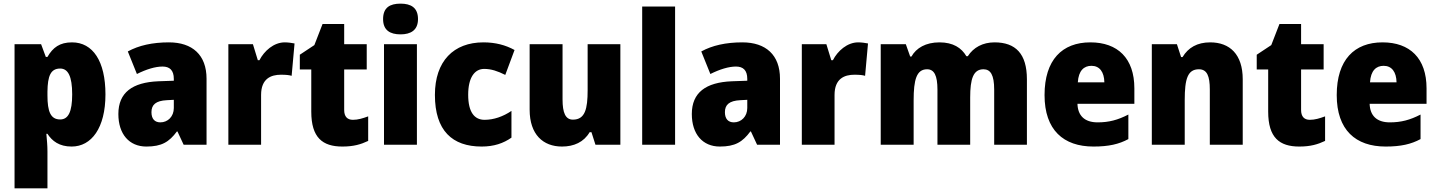

<svg xmlns="http://www.w3.org/2000/svg" viewBox="-20 -889 7902 1056"><path d="M376 -656C309 -656 271 -628 241 -576H232L206 -646H60V147H241V-56C241 -89 238 -119 235 -153H241C267 -113 306 -83 374 -83C483 -83 560 -185 560 -370C560 -552 491 -656 376 -656ZM311 -512C354 -512 377 -470 377 -370C377 -273 355 -232 311 -232C258 -232 241 -276 241 -364V-385C242 -472 259 -512 311 -512Z M909 -656C818 -656 743 -639 683 -606L733 -482C785 -508 834 -523 874 -523C913 -523 936 -503 936 -455V-445L851 -442C708 -436 631 -380 631 -262C631 -152 690 -83 785 -83C869 -83 910 -108 953 -166H956L990 -93H1116V-456C1116 -587 1038 -656 909 -656ZM898 -338 936 -340V-295C936 -248 903 -216 862 -216C832 -216 813 -234 813 -272C813 -313 837 -335 898 -338Z M1546 -656C1486 -656 1433 -609 1407 -558H1398L1371 -646H1236V-93H1416V-367C1416 -457 1471 -478 1525 -478C1554 -478 1571 -476 1584 -472L1600 -650C1585 -653 1564 -656 1546 -656Z M1921 -230C1890 -230 1873 -248 1873 -284V-507H1997V-646H1873V-757H1754L1709 -641L1629 -588V-507H1692V-275C1692 -132 1754 -83 1863 -83C1925 -83 1965 -95 2005 -114V-249C1975 -238 1949 -230 1921 -230Z M2183 -869C2125 -869 2087 -848 2087 -784C2087 -722 2126 -700 2183 -700C2238 -700 2279 -722 2279 -784C2279 -848 2239 -869 2183 -869ZM2273 -646H2092V-93H2273Z M2629 -83C2697 -83 2749 -101 2793 -132V-279C2747 -248 2696 -230 2645 -230C2590 -230 2555 -271 2555 -368C2555 -462 2590 -510 2643 -510C2682 -510 2717 -498 2759 -477L2810 -614C2761 -641 2705 -656 2639 -656C2475 -656 2372 -553 2372 -367C2372 -170 2468 -83 2629 -83Z M3392 -646H3212V-393C3212 -290 3198 -231 3131 -231C3090 -231 3074 -269 3074 -342V-646H2893V-286C2893 -149 2967 -83 3071 -83C3136 -83 3191 -107 3223 -162H3233L3255 -93H3392Z M3693 -93V-853H3512V-93Z M4063 -656C3972 -656 3897 -639 3837 -606L3887 -482C3939 -508 3988 -523 4028 -523C4067 -523 4090 -503 4090 -455V-445L4005 -442C3862 -436 3785 -380 3785 -262C3785 -152 3844 -83 3939 -83C4023 -83 4064 -108 4107 -166H4110L4144 -93H4270V-456C4270 -587 4192 -656 4063 -656ZM4052 -338 4090 -340V-295C4090 -248 4057 -216 4016 -216C3986 -216 3967 -234 3967 -272C3967 -313 3991 -335 4052 -338Z M4700 -656C4640 -656 4587 -609 4561 -558H4552L4525 -646H4390V-93H4570V-367C4570 -457 4625 -478 4679 -478C4708 -478 4725 -476 4738 -472L4754 -650C4739 -653 4718 -656 4700 -656Z M5450 -656C5385 -656 5334 -628 5303 -580H5295C5268 -626 5222 -656 5147 -656C5072 -656 5019 -625 4993 -578H4986L4962 -646H4824V-93H5005V-337C5005 -451 5021 -508 5079 -508C5118 -508 5136 -474 5136 -396V-93H5316V-353C5316 -455 5333 -508 5389 -508C5428 -508 5448 -477 5448 -396V-93H5628V-453C5628 -593 5566 -656 5450 -656Z M5977 -656C5822 -656 5725 -560 5725 -366C5725 -174 5829 -83 5994 -83C6078 -83 6134 -96 6186 -124V-259C6128 -229 6079 -216 6017 -216C5944 -216 5908 -254 5906 -318H6219V-403C6219 -569 6127 -656 5977 -656ZM5983 -527C6028 -527 6053 -493 6054 -436H5908C5912 -501 5942 -527 5983 -527Z M6636 -656C6565 -656 6515 -627 6484 -575H6476L6453 -646H6315V-93H6496V-339C6496 -455 6512 -508 6574 -508C6619 -508 6634 -470 6634 -397V-93H6815V-453C6815 -590 6744 -656 6636 -656Z M7184 -230C7153 -230 7136 -248 7136 -284V-507H7260V-646H7136V-757H7017L6972 -641L6892 -588V-507H6955V-275C6955 -132 7017 -83 7126 -83C7188 -83 7228 -95 7268 -114V-249C7238 -238 7212 -230 7184 -230Z M7584 -656C7429 -656 7332 -560 7332 -366C7332 -174 7436 -83 7601 -83C7685 -83 7741 -96 7793 -124V-259C7735 -229 7686 -216 7624 -216C7551 -216 7515 -254 7513 -318H7826V-403C7826 -569 7734 -656 7584 -656ZM7590 -527C7635 -527 7660 -493 7661 -436H7515C7519 -501 7549 -527 7590 -527Z"/></svg>

Font: Noto Sans Kannada UI SemiCondensed Black
Style: Regular
Weight: 900
Width: 4
Designer: Jelle Bosma - Monotype Design Team
Foundry: Monotype Imaging Inc.
Version: Version 2.005